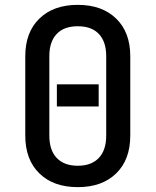

<svg xmlns="http://www.w3.org/2000/svg" viewBox="-20 -760 640 790"><path d="M300 10Q200 10 142 -46.5Q84 -103 84 -202V-529Q84 -627 142 -683.5Q200 -740 300 -740Q400 -740 458 -683.5Q516 -627 516 -529V-202Q516 -103 458 -46.5Q400 10 300 10ZM300 -78Q356 -78 386.5 -110Q417 -142 417 -202V-529Q417 -588 387 -620Q357 -652 300 -652Q243 -652 213 -620Q183 -588 183 -529V-202Q183 -142 213.5 -110Q244 -78 300 -78ZM214 -322V-413H386V-322Z"/></svg>

Font: Pitagon Sans Mono Medium
Style: Regular
Weight: 500
Monospace: yes
Designer: Travis Tran
Foundry: Pitagon
Version: Version 1.001; ttfautohint (v1.8.4.7-5d5b);gftools[0.9.26]